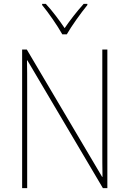

<svg xmlns="http://www.w3.org/2000/svg" viewBox="-20 -969 667 989"><path d="M301 -792H324C349 -836 396 -901 430 -943V-949H411C375 -909 340 -864 313 -824C286 -864 249 -914 216 -949H197V-943C228 -906 276 -837 301 -792ZM533 0V-714H507V-200C507 -160 507 -107 508 -58H506L118 -714H94V0H120V-519C120 -573 120 -612 119 -658H121L510 0Z"/></svg>

Font: Noto Sans Gurmukhi SemiCondensed Thin
Style: Regular
Weight: 100
Width: 4
Designer: Jelle Bosma - Monotype Design Team
Foundry: Monotype Imaging Inc.
Version: Version 2.004